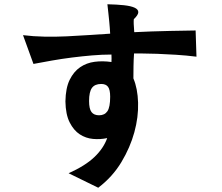

<svg xmlns="http://www.w3.org/2000/svg" viewBox="-20 -758 1040 901"><path d="M455 -364Q425 -364 411.5 -345.5Q398 -327 398 -284Q398 -247 409.5 -232Q421 -217 445 -217Q471 -217 484 -236Q497 -255 497 -304Q497 -337 487 -350.5Q477 -364 455 -364ZM608 -668Q607 -661 607.5 -645.5Q608 -630 610 -607Q622 -608 691.5 -610.5Q761 -613 898 -615L902 -492Q854 -498 806 -501Q758 -504 717.5 -505.5Q677 -507 647.5 -507Q618 -507 609 -507Q607 -478 606.5 -447Q606 -416 606 -390Q626 -343 628 -276Q630 -209 610.5 -137.5Q591 -66 549.5 3Q508 72 441 123L302 55Q380 20 423 -21Q466 -62 483 -110Q451 -103 417 -106Q383 -109 354.5 -127.5Q326 -146 307 -183.5Q288 -221 287 -282Q288 -345 307 -383.5Q326 -422 356 -442.5Q386 -463 424 -468Q462 -473 503 -467Q504 -482 503 -502Q459 -502 412 -498Q365 -494 317.5 -488Q270 -482 224.5 -474Q179 -466 137 -458L88 -593Q137 -587 189 -586Q241 -585 293.5 -587.5Q346 -590 397.5 -593.5Q449 -597 497 -600Q496 -616 495 -629.5Q494 -643 492.5 -658.5Q491 -674 489 -692.5Q487 -711 484 -738Q529 -737 561.5 -733.5Q594 -730 611.5 -722Q629 -714 629 -701Q629 -688 608 -668Z"/></svg>

Font: D2Coding
Style: Bold
Weight: 700
Monospace: yes
Designer: Yong-Rak Park; Jeong-Hwan Yoon; Sang-Min Lee;
Foundry: NHN Corporation
Version: Version 1.3.2; Build 20180524